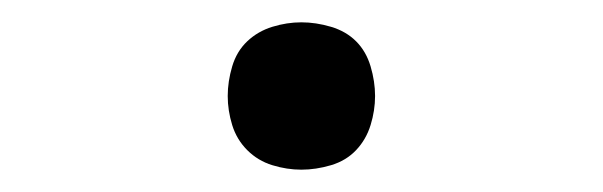

<svg xmlns="http://www.w3.org/2000/svg" viewBox="-20 -426 540 172"><path d="M250 -274Q263 -274 276.5 -278Q290 -282 299 -291.5Q308 -301 312 -314Q316 -327 316 -340Q316 -353 312 -366.5Q308 -380 299 -389Q290 -398 276.5 -402Q263 -406 250 -406Q237 -406 224 -402Q211 -398 201.5 -389Q192 -380 188 -366.5Q184 -353 184 -340Q184 -327 188 -314Q192 -301 201.5 -291.5Q211 -282 224 -278Q237 -274 250 -274Z"/></svg>

Font: Iosevka SS09 Light
Style: Regular
Weight: 300
Monospace: yes
Designer: Belleve Invis
Foundry: Belleve Invis
Version: Version 5.2.1; ttfautohint (v1.8.3)